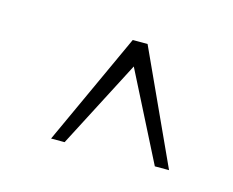

<svg xmlns="http://www.w3.org/2000/svg" viewBox="-42 -679 333 274"><g transform="rotate(15 125.0 -542.0)"><path d="M203.1 -459 137.2 -588.9 69.8 -459H49.8L126 -625H147.9L224.1 -459Z"/></g></svg>

Font: Clicker Script
Style: Regular
Weight: 400
Designer: Astigmatic (AOETI)
Foundry: Astigmatic (AOETI)
Version: Version 1.000